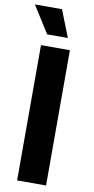

<svg xmlns="http://www.w3.org/2000/svg" viewBox="-102 -978 498 1019"><g transform="rotate(10 147.0 -468.0)"><path d="M69 -729H224.9V0H69ZM-0.3 -936.1H145.7L203 -790.9H91.3Z"/></g></svg>

Font: Mona Sans VF XLt
Style: Regular
Weight: 200
Designer: Deni Anggara
Foundry: GitHub
Version: Version 2.000;Glyphs 3.2.3 (3260)